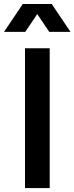

<svg xmlns="http://www.w3.org/2000/svg" viewBox="-61 -951 376 971"><path d="M65.4 -707H190.4V0H65.4ZM54.2 -930.7H200.7L295.4 -790H188L127.4 -879.9L66.9 -790H-40.5Z"/></svg>

Font: Wanted Sans SemiBold
Style: Regular
Weight: 600
Designer: Original Design by Kil Hyung-jin and Kang Hanbin, Wanted Lab, Inc; Hangeul from Source Han Sans by Jang Soo-young and Ka
Foundry: Wanted Lab, Inc.
Version: Version 1.003